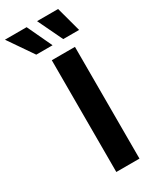

<svg xmlns="http://www.w3.org/2000/svg" viewBox="-341 -993 849 1052"><g transform="rotate(-30 83.5 -466.5)"><path d="M206.4 0H59.9V-707H206.4ZM-106.2 -932.8H31L104.6 -776H1.5ZM97 -932.8H230.2L272.5 -776H172.1Z"/></g></svg>

Font: Pretendard JP Variable
Style: Regular
Weight: 400
Designer: Base glyphs from Inter by Rasmus Andersson; Hangul glyphs from Noto Sans CJK(Source Han Sans) by Jang Soo-young and Kang
Foundry: Kil Hyung-jin
Version: Version 1.307;Glyphs 3.2 (3192)